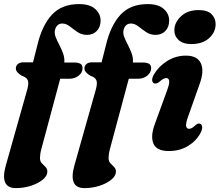

<svg xmlns="http://www.w3.org/2000/svg" viewBox="-37 -746 1101 963"><path d="M42.5 -403Q42.5 -416.5 52.8 -425Q63 -433.5 81 -433.5H128.5L150.5 -520Q174 -619 223.5 -672.2Q273 -725.5 359.5 -725.5Q413.5 -725.5 440.5 -701Q467.5 -676.5 467.5 -643Q467.5 -610.5 448.5 -590.8Q429.5 -571 399 -571Q372.5 -571 351.8 -585.2Q331 -599.5 312.8 -613.8Q294.5 -628 276 -628Q246.5 -628 238.5 -594.5Q235 -579 242.2 -560.2Q249.5 -541.5 260.5 -520.8Q271.5 -500 279.5 -477.8Q287.5 -455.5 285.5 -432.5H334.5Q354.5 -432.5 365.8 -426.5Q377 -420.5 377 -404Q377 -382 357.5 -366.5Q338 -351 311 -351H265L170.5 1Q166.5 16 165 27.2Q163.5 38.5 163.5 47Q163.5 63 172.8 72.8Q182 82.5 191.2 91.5Q200.5 100.5 200.5 115Q200.5 136 177.5 155Q154.5 174 118.2 185.8Q82 197.5 42.5 197.5Q-40 197.5 -7.5 82.5L100 -298Q108.5 -329 102.2 -343.8Q96 -358.5 72.5 -366Q42.5 -383.5 42.5 -403ZM386.5 -403Q386.5 -416.5 396.8 -425Q407 -433.5 425 -433.5H472.5L494.5 -520Q518 -619 567.5 -672.2Q617 -725.5 703.5 -725.5Q757.5 -725.5 784.5 -701Q811.5 -676.5 811.5 -643Q811.5 -610.5 792.5 -590.8Q773.5 -571 743 -571Q716.5 -571 695.8 -585.2Q675 -599.5 656.8 -613.8Q638.5 -628 620 -628Q590.5 -628 582.5 -594.5Q579 -579 586.2 -560.2Q593.5 -541.5 604.5 -520.8Q615.5 -500 623.5 -477.8Q631.5 -455.5 629.5 -432.5H678.5Q698.5 -432.5 709.8 -426.5Q721 -420.5 721 -404Q721 -382 701.5 -366.5Q682 -351 655 -351H609L514.5 1Q510.5 16 509 27.2Q507.5 38.5 507.5 47Q507.5 63 516.8 72.8Q526 82.5 535.2 91.5Q544.5 100.5 544.5 115Q544.5 136 521.5 155Q498.5 174 462.2 185.8Q426 197.5 386.5 197.5Q304 197.5 336.5 82.5L444 -298Q452.5 -329 446.2 -343.8Q440 -358.5 416.5 -366Q386.5 -383.5 386.5 -403ZM923 -525Q881 -525 859 -545.2Q837 -565.5 837.5 -595.5Q838 -633 870.8 -664.2Q903.5 -695.5 959.5 -695.5Q1003.5 -695.5 1024.2 -674.8Q1045 -654 1044.5 -623.5Q1044 -583.5 1011.2 -554.2Q978.5 -525 923 -525ZM906.5 -161.5Q894.5 -128 896.5 -114Q898.5 -100 911.5 -100Q918.5 -100 926 -104.2Q933.5 -108.5 945 -119.5Q958.5 -130 967.5 -125Q975.5 -122 977 -110Q978.5 -98 969 -79.5Q947.5 -39 906 -13.8Q864.5 11.5 809.5 11.5Q747.5 11.5 732.2 -26.5Q717 -64.5 740.5 -126.5L801 -292.5Q813.5 -326.5 811.5 -340.5Q809.5 -354.5 796.5 -354.5Q782.5 -354.5 760.5 -334Q746 -324 736 -328Q727.5 -331.5 726.2 -343.2Q725 -355 735 -372.5Q759 -413.5 801.8 -440.2Q844.5 -467 895.5 -467Q952.5 -467 970.5 -428.5Q988.5 -390 963.5 -322.5Z"/></svg>

Font: Fraunces 72pt S050
Style: Bold Italic
Weight: 700
Italic angle: -16°
Version: Version 1.000; ttfautohint (v1.8.3)